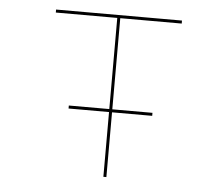

<svg xmlns="http://www.w3.org/2000/svg" viewBox="-44 -679 744 638"><g transform="rotate(5 328.0 -360.0)"><path d="M467 -306H333V-90H323V-306H188V-316H323V-620H118V-630H538V-620H333V-316H467Z"/></g></svg>

Font: Bungee Hairline
Style: Regular
Weight: 400
Designer: David Jonathan Ross
Foundry: David Jonathan Ross
Version: Version 1.001;PS 1.0;hotconv 1.0.72;makeotf.lib2.5.5900